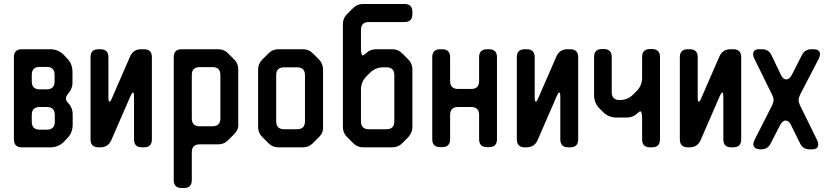

<svg xmlns="http://www.w3.org/2000/svg" viewBox="-20 -733 4160 967"><path d="M90 9H234Q274 9 302 -19L318 -36Q346 -64 346 -104V-157Q346 -192 321 -217Q312 -226 312 -237Q312 -247 320 -257Q345 -285 345 -315V-372Q345 -412 317 -440L301 -457Q273 -485 233 -485H90Q50 -485 50 -445V-31Q50 9 90 9ZM140 -323V-356Q140 -396 180 -396H215Q255 -396 255 -356V-323Q255 -283 215 -283H180Q140 -283 140 -323ZM140 -120V-154Q140 -194 180 -194H216Q256 -194 256 -154V-120Q256 -80 216 -80H180Q140 -80 140 -120Z M476 9H485Q525 9 541 -28L637 -249Q645 -267 650 -267Q655 -267 655 -245V-31Q655 9 695 9H705Q745 9 745 -31V-445Q745 -485 705 -485H691Q651 -485 635 -448L544 -239Q537 -221 531 -221Q526 -221 526 -243V-445Q526 -485 486 -485H476Q436 -485 436 -445V-31Q436 9 476 9Z M895 214H906Q946 214 946 174V34Q946 -6 986 -6H1079Q1108 -6 1128 -26L1160 -58Q1182 -80 1180 -108V-384Q1180 -413 1160 -433L1128 -465Q1108 -485 1079 -485H895Q855 -485 855 -445V174Q855 214 895 214ZM946 -137V-355Q946 -395 986 -395H1050Q1090 -395 1090 -355V-137Q1090 -97 1050 -97H986Q946 -97 946 -137Z M1333 -11Q1353 9 1382 9H1506Q1535 9 1555 -11L1587 -43Q1609 -65 1607 -93V-383Q1607 -411 1587 -433L1555 -465Q1535 -485 1506 -485H1382Q1353 -485 1333 -465L1300 -432Q1280 -412 1280 -383V-93Q1280 -64 1300 -44ZM1371 -122V-354Q1371 -394 1411 -394H1476Q1516 -394 1516 -354V-122Q1516 -82 1476 -82H1411Q1371 -82 1371 -122Z M1760 -11Q1780 9 1809 9H1956Q1985 9 2005 -11L2037 -43Q2057 -66 2057 -93V-383Q2057 -413 2037 -433L2005 -465Q1985 -485 1956 -485H1875Q1843 -485 1820 -462Q1812 -454 1807 -454Q1798 -454 1798 -494V-582Q1798 -622 1838 -622H2017Q2057 -622 2057 -662V-673Q2057 -713 2017 -713H1808Q1779 -713 1759 -693L1727 -661Q1707 -641 1707 -612V-93Q1707 -64 1727 -44ZM1798 -122V-281Q1798 -321 1826 -349L1843 -366Q1871 -394 1911 -394H1926Q1966 -394 1966 -354V-122Q1966 -82 1926 -82H1838Q1798 -82 1798 -122Z M2157 -32Q2157 8 2197 8H2207Q2247 8 2247 -32V-154Q2247 -194 2287 -194H2353Q2393 -194 2393 -154V-32Q2393 8 2433 8H2443Q2483 8 2483 -32V-445Q2483 -485 2443 -485H2433Q2393 -485 2393 -445V-325Q2393 -285 2353 -285H2287Q2247 -285 2247 -325V-445Q2247 -485 2207 -485H2197Q2157 -485 2157 -445Z M2623 9H2632Q2672 9 2688 -28L2784 -249Q2792 -267 2797 -267Q2802 -267 2802 -245V-31Q2802 9 2842 9H2852Q2892 9 2892 -31V-445Q2892 -485 2852 -485H2838Q2798 -485 2782 -448L2691 -239Q2684 -221 2678 -221Q2673 -221 2673 -243V-445Q2673 -485 2633 -485H2623Q2583 -485 2583 -445V-31Q2583 9 2623 9Z M3017 -169Q3045 -141 3085 -141H3137Q3169 -141 3192 -164Q3200 -172 3205 -172Q3214 -172 3214 -132V-31Q3214 9 3254 9H3264Q3304 9 3304 -31V-446Q3304 -486 3264 -486H3254Q3214 -486 3214 -446V-342Q3214 -302 3186 -274L3169 -257Q3141 -229 3101 -229Q3061 -229 3061 -269V-446Q3061 -486 3021 -486H3012Q2972 -486 2972 -446V-254Q2972 -214 3000 -186Z M3444 9H3453Q3493 9 3509 -28L3605 -249Q3613 -267 3618 -267Q3623 -267 3623 -245V-31Q3623 9 3663 9H3673Q3713 9 3713 -31V-445Q3713 -485 3673 -485H3659Q3619 -485 3603 -448L3512 -239Q3505 -221 3499 -221Q3494 -221 3494 -243V-445Q3494 -485 3454 -485H3444Q3404 -485 3404 -445V-31Q3404 9 3444 9Z M3774 -7Q3774 5 3783.5 12Q3793 19 3809 19H3814Q3847 19 3861 -10L3909 -103Q3921 -126 3937 -126Q3953 -126 3964 -103L4010 -10Q4024 19 4057 19H4071Q4101 19 4101 -6Q4101 -16 4095 -28L4009 -203Q4002 -218 4002 -229Q4002 -239 4010 -257L4104 -438Q4110 -450 4110 -460Q4110 -485 4076 -485H4066Q4034 -485 4019 -456L3968 -356Q3956 -333 3940 -333Q3924 -333 3913 -356L3865 -456Q3851 -485 3818 -485H3804Q3773 -485 3773 -459Q3773 -450 3779 -438L3869 -255Q3876 -242 3876 -229Q3876 -219 3868 -201L3780 -28Q3774 -16 3774 -7Z"/></svg>

Font: WD-XL Lubrifont TC
Style: Regular
Weight: 400
Designer: [WD-XL Lubrifont] Copyright 2020-2022 (c) NightFurySL2001, Skr-ZERO; [ZCOOL QingKe HuangYou] Copyright 2018-2022 (c) The
Version: Version 2.001;hotconv 1.1.1;makeotfexe 2.6.0